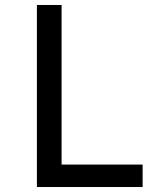

<svg xmlns="http://www.w3.org/2000/svg" viewBox="-20 -750 640 770"><path d="M128 0V-730H227V-90H552V0Z"/></svg>

Font: JetBrainsMono NFM Medium
Style: Regular
Weight: 500
Monospace: yes
Designer: Philipp Nurullin, Konstantin Bulenkov
Foundry: JetBrains
Version: Version 2.304; ttfautohint (v1.8.4.7-5d5b);Nerd Fonts 3.3.0